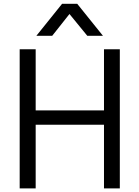

<svg xmlns="http://www.w3.org/2000/svg" viewBox="-20 -999 757 1043"><path d="M86.9 24.4V-731.4H173.8V-399.4H544.9V-731.4H630.9V24.4H544.9V-321.3H173.8V24.4ZM177.7 -804.7 317.4 -978.5H399.4L539.1 -804.7H454.1L357.4 -922.9L263.7 -804.7Z"/></svg>

Font: GenEi M Gothic v2 Regular
Style: Regular
Weight: 400
Version: Version 2.0